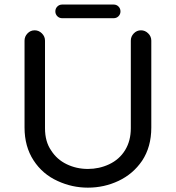

<svg xmlns="http://www.w3.org/2000/svg" viewBox="-20 -822 780 852"><path d="M236.3 -18.6Q168.9 -48.8 128.9 -110.4Q88.9 -171.9 88.9 -255.9V-641.6Q88.9 -660.2 102.1 -673.8Q115.2 -687.5 133.8 -687.5Q152.3 -687.5 166 -673.8Q179.7 -660.2 179.7 -641.6V-252.9Q179.7 -193.4 207 -154.3Q232.4 -114.3 275.9 -93.3Q319.3 -72.3 370.1 -72.3Q419.9 -72.3 463.9 -92.8Q509.8 -114.3 535.2 -155.8Q560.5 -197.3 560.5 -252.9V-641.6Q560.5 -660.2 573.7 -673.8Q586.9 -687.5 605.5 -687.5Q624 -687.5 637.7 -673.8Q651.4 -660.2 651.4 -641.6V-255.9Q651.4 -169.9 610.4 -108.4Q570.3 -49.8 506.3 -19.5Q442.4 10.7 370.1 10.7Q299.8 10.7 236.3 -18.6ZM225.6 -771.5Q225.6 -784.2 234.4 -793Q243.2 -801.8 255.9 -801.8H484.4Q497.1 -801.8 505.9 -793Q514.6 -784.2 514.6 -771.5Q514.6 -758.8 505.9 -750Q497.1 -741.2 484.4 -741.2H255.9Q243.2 -741.2 234.4 -750Q225.6 -758.8 225.6 -771.5Z"/></svg>

Font: jf-openhuninn-2.1
Style: Regular
Weight: 400
Designer: [Kosugi Maru]
Designed by MOTOYA      

[Varela Round]
Joe Prince (Latin component); Avraham Cornfeld (Hebrew component)
Foundry: justfont Co., Ltd.
Version: 2.1